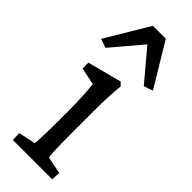

<svg xmlns="http://www.w3.org/2000/svg" viewBox="-262 -806 833 833"><g transform="rotate(45 154.0 -390.0)"><path d="M35 0H276L278 -41L199 -57C196 -69 194 -119 194 -194V-342C194 -405 196 -447 201 -495L186 -510L29 -469V-433L108 -417C112 -390 116 -328 116 -259V-184C115 -86 113 -65 111 -57L33 -41ZM-5 -581 36 -567 154 -706 271 -567 313 -581 193 -780H114Z"/></g></svg>

Font: TPK Tissa Web Quiz
Style: Regular
Weight: 400
Designer: Jacques Le Bailly, Suppakit Chalermlarp | Katatrad Co.,Ltd.
Foundry: Jacques Le Bailly, Cadson Demak Co.,Ltd.
Version: Version 5.000;Glyphs 3.1.2 (3151)